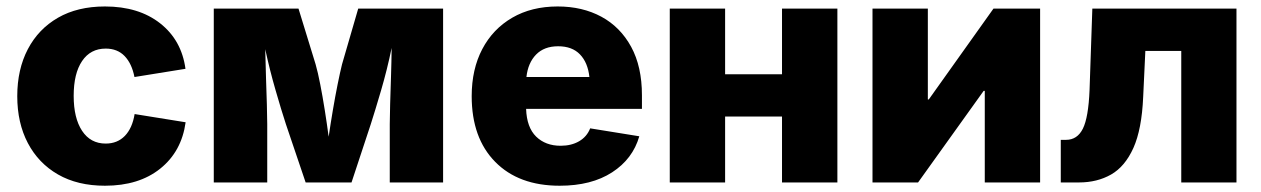

<svg xmlns="http://www.w3.org/2000/svg" viewBox="-20 -573 3959 603"><path d="M309.6 10.3Q223.6 10.3 162.1 -25.1Q100.6 -60.5 67.4 -123.8Q34.2 -187 34.2 -271Q34.2 -355 67.4 -418.5Q100.6 -481.9 162.1 -517.3Q223.6 -552.7 309.6 -552.7Q415.5 -552.7 482.9 -499.8Q550.3 -446.8 562.5 -356.9L402.3 -331.1Q394 -373.5 371.3 -397Q348.6 -420.4 312 -420.4Q264.2 -420.4 237.8 -381.3Q211.4 -342.3 211.4 -272Q211.4 -202.1 237.8 -162.1Q264.2 -122.1 312 -122.1Q348.6 -122.1 372.1 -146.2Q395.5 -170.4 402.8 -214.8L563 -189Q550.3 -97.2 483.4 -43.5Q416.5 10.3 309.6 10.3Z M651.4 0V-545.9H917.5L971.2 -371.1Q978.5 -345.7 985.8 -307.9Q993.2 -270 1000 -227.1Q1006.8 -184.1 1012.2 -143.6Q1018.1 -184.1 1025.4 -227.1Q1032.7 -270 1040.3 -307.9Q1047.9 -345.7 1054.2 -371.1L1105 -545.9H1371.6V0H1204.1V-183.1Q1204.1 -206.5 1205.3 -246.3Q1206.5 -286.1 1208 -332.5Q1209.5 -378.9 1210 -422.4Q1195.8 -354 1176.8 -289.1Q1157.7 -224.1 1144.5 -183.1L1084 0H939.9L877.9 -183.1Q863.8 -226.1 845.5 -289.6Q827.1 -353 813 -418.5Q814 -375.5 815.4 -329.8Q816.9 -284.2 818.1 -245.4Q819.3 -206.5 819.3 -183.1V0Z M1737.8 10.3Q1608.9 10.3 1535.2 -64.7Q1461.4 -139.6 1461.4 -271Q1461.4 -355.5 1494.6 -418.7Q1527.8 -481.9 1588.6 -517.3Q1649.4 -552.7 1731.4 -552.7Q1809.1 -552.7 1868.7 -520.5Q1928.2 -488.3 1962.2 -426Q1996.1 -363.8 1996.1 -273.9V-231H1632.3Q1634.3 -172.9 1663.8 -144Q1693.4 -115.2 1740.7 -115.2Q1774.4 -115.2 1798.8 -129.4Q1823.2 -143.6 1833.5 -169.9L1987.8 -145Q1967.3 -73.7 1902.3 -31.7Q1837.4 10.3 1737.8 10.3ZM1633.3 -331.1H1831.1Q1826.2 -376.5 1801.5 -402.1Q1776.9 -427.7 1732.9 -427.7Q1689 -427.7 1663.6 -401.6Q1638.2 -375.5 1633.3 -331.1Z M2257.3 -545.9V-339.8H2436V-545.9H2609.9V0H2436V-207H2257.3V0H2083.5V-545.9Z M3246.6 0H3072.8V-287.6H3069.3L2863.3 0H2720.2V-545.9H2894V-260.7H2897L3100.1 -545.9H3246.6Z M3311.5 0V-133.8H3328.1Q3363.3 -133.8 3380.9 -168.9Q3398.4 -204.1 3401.9 -290.5L3410.6 -545.9H3863.3V0H3689.9V-413.1H3577.1L3570.3 -268.6Q3565.9 -167 3539.6 -108.4Q3513.2 -49.8 3469.5 -24.9Q3425.8 0 3368.7 0Z"/></svg>

Font: Inter Extra Bold
Style: Regular
Weight: 800
Designer: Rasmus Andersson
Foundry: rsms
Version: Version 4.000;git-3c8e0fc